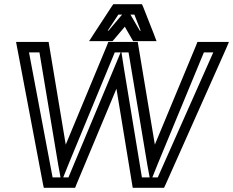

<svg xmlns="http://www.w3.org/2000/svg" viewBox="-20 -875 1117 920"><path d="M1043 -674H945H926L919 -656L722 -182L643 -656L640 -674H621H518H499L492 -656L295 -182L216 -656L213 -674H194H91H57L63 -642L186 7L190 25H208H321H340L347 7L538 -450L613 7L616 25H635H748H766L774 8L1063 -641L1077 -674H1043ZM270 -25H232L119 -624H169L259 -85L270 -25ZM558 -624 526 -547 308 -25H283L307 -85L530 -624H558ZM697 -25H660L574 -547L562 -624H596L686 -85L697 -25ZM1002 -624 736 -25H710L734 -85L957 -624H1002ZM448 -678H506H519L528 -688L578 -747L612 -688L618 -678H631H689H730L716 -715L666 -842L660 -855H645H538H523L514 -842L431 -715L407 -678H448ZM605 -805H624L654 -728H650L605 -805ZM496 -728 547 -805H565L500 -728H496Z"/></svg>

Font: Gamestation Text Outline
Style: Italic
Weight: 400
Designer: Jonas Hecksher
Foundry: Jonas Hecksher, Playtypeª, e-types AS
Version: Version 1.003